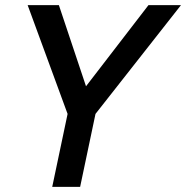

<svg xmlns="http://www.w3.org/2000/svg" viewBox="-20 -730 727 750"><path d="M184 0 244 -285 88 -710H210L316 -393L560 -710H687L353 -285L293 0Z"/></svg>

Font: Geist Medium
Style: Italic
Weight: 500
Italic angle: -12°
Designer: Basement.studio, Andrés Briganti, Mateo Zaragoza
Foundry: Basement.studio, Vercel, Andrés Briganti, Guido Ferreyra, Mateo Zaragoza
Version: Version 1.500; ttfautohint (v1.8.4.7-5d5b)